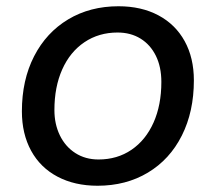

<svg xmlns="http://www.w3.org/2000/svg" viewBox="-20 -582 690 614"><path d="M50 -226Q50 -326 89 -402Q128 -478 198 -520Q268 -562 359 -562Q432 -562 486.5 -533Q541 -504 570.5 -450.5Q600 -397 600 -325Q600 -225 561.5 -148.5Q523 -72 453 -30Q383 12 292 12Q219 12 164 -17Q109 -46 79.5 -100Q50 -154 50 -226ZM295 -72Q355 -72 400.5 -103Q446 -134 471 -190Q496 -246 496 -320Q496 -368 478.5 -403.5Q461 -439 429.5 -458.5Q398 -478 356 -478Q296 -478 250 -447Q204 -416 179 -360Q154 -304 154 -230Q154 -185 171.5 -149Q189 -113 221 -92.5Q253 -72 295 -72Z"/></svg>

Font: Azeret Mono
Style: Italic
Weight: 400
Italic angle: -12°
Designer: Martin Vácha
Foundry: Displaay
Version: Version 1.000; Glyphs 3.0.3, build 3074